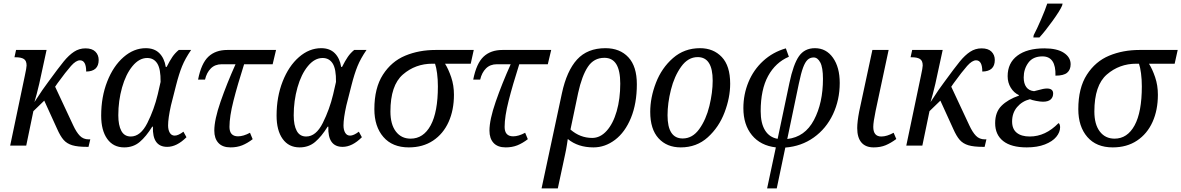

<svg xmlns="http://www.w3.org/2000/svg" viewBox="-20 -816 6620 1076"><path d="M302 -349Q298 -343 294.5 -338Q291 -333 289 -330L390 -114Q408 -75 427.5 -55Q447 -35 477 -35H486L476 7H467Q415 7 385 -2Q355 -11 336.5 -32Q318 -53 300 -94L228 -252L167 -193L127 0H37L119 -391Q129 -437 129 -449Q129 -476 113.5 -485.5Q98 -495 69 -495H61L70 -536H241L200 -347Q185 -283 173 -244L218 -312L249 -355Q308 -436 337 -471.5Q366 -507 395 -526Q424 -545 459 -545Q496 -545 514.5 -526.5Q533 -508 533 -480Q533 -416 463 -415Q463 -478 428 -478Q406 -478 378 -446.5Q350 -415 302 -349Z M547 -168Q547 -273 581 -359.5Q615 -446 672.5 -496Q730 -546 797 -546Q845 -546 873 -518Q901 -490 909 -441H914Q931 -475 946 -497Q961 -519 982 -536H1051Q1018 -488 1000.5 -445Q983 -402 967 -339L938 -225Q922 -153 922 -113Q922 -88 931.5 -72Q941 -56 959 -56Q979 -56 1008 -78L1025 -47Q971 7 917 7Q833 7 837 -106H833Q799 -51 763 -20.5Q727 10 676 10Q615 10 581 -37.5Q547 -85 547 -168ZM864 -287 880 -357Q881 -429 861.5 -460Q842 -491 805 -491Q760 -491 722.5 -445.5Q685 -400 664 -325.5Q643 -251 643 -170Q643 -114 660 -82.5Q677 -51 713 -51Q768 -51 806 -127Q844 -203 864 -287Z M1181 -84Q1181 -145 1216 -246Q1251 -347 1300 -456H1223Q1185 -456 1161.5 -432.5Q1138 -409 1129 -370H1090Q1108 -461 1148 -498.5Q1188 -536 1254 -536H1527L1508 -456H1348Q1311 -340 1288.5 -251.5Q1266 -163 1266 -105Q1266 -52 1314 -52Q1344 -52 1381 -72L1396 -36Q1366 -13 1337 -1.5Q1308 10 1272 10Q1227 10 1204 -15Q1181 -40 1181 -84Z M1530 -168Q1530 -273 1564 -359.5Q1598 -446 1655.5 -496Q1713 -546 1780 -546Q1828 -546 1856 -518Q1884 -490 1892 -441H1897Q1914 -475 1929 -497Q1944 -519 1965 -536H2034Q2001 -488 1983.5 -445Q1966 -402 1950 -339L1921 -225Q1905 -153 1905 -113Q1905 -88 1914.5 -72Q1924 -56 1942 -56Q1962 -56 1991 -78L2008 -47Q1954 7 1900 7Q1816 7 1820 -106H1816Q1782 -51 1746 -20.5Q1710 10 1659 10Q1598 10 1564 -37.5Q1530 -85 1530 -168ZM1847 -287 1863 -357Q1864 -429 1844.5 -460Q1825 -491 1788 -491Q1743 -491 1705.5 -445.5Q1668 -400 1647 -325.5Q1626 -251 1626 -170Q1626 -114 1643 -82.5Q1660 -51 1696 -51Q1751 -51 1789 -127Q1827 -203 1847 -287Z M2078 -204Q2078 -323 2126 -397.5Q2174 -472 2251 -504Q2328 -536 2421 -536H2635L2618 -459H2474Q2493 -429 2508.5 -383.5Q2524 -338 2524 -285Q2524 -199 2494 -132.5Q2464 -66 2407 -28Q2350 10 2271 10Q2179 10 2128.5 -48.5Q2078 -107 2078 -204ZM2434 -332Q2434 -371 2429.5 -405Q2425 -439 2418 -459H2403Q2308 -459 2238 -398.5Q2168 -338 2168 -191Q2168 -119 2198.5 -79Q2229 -39 2281 -39Q2353 -39 2393.5 -113.5Q2434 -188 2434 -332Z M2723 -84Q2723 -145 2758 -246Q2793 -347 2842 -456H2765Q2727 -456 2703.5 -432.5Q2680 -409 2671 -370H2632Q2650 -461 2690 -498.5Q2730 -536 2796 -536H3069L3050 -456H2890Q2853 -340 2830.5 -251.5Q2808 -163 2808 -105Q2808 -52 2856 -52Q2886 -52 2923 -72L2938 -36Q2908 -13 2879 -1.5Q2850 10 2814 10Q2769 10 2746 -15Q2723 -40 2723 -84Z M3129 -293Q3156 -419 3214 -482.5Q3272 -546 3373 -546Q3454 -546 3501.5 -495Q3549 -444 3549 -344Q3549 -236 3516 -155.5Q3483 -75 3427 -32.5Q3371 10 3306 10Q3219 10 3162 -37Q3161 -30 3157 -4Q3153 22 3147 49L3106 240H3015ZM3456 -347Q3456 -420 3434 -456Q3412 -492 3367 -492Q3308 -492 3274.5 -441.5Q3241 -391 3220 -295L3177 -90Q3231 -43 3299 -43Q3344 -43 3380 -83Q3416 -123 3436 -192.5Q3456 -262 3456 -347Z M3624 -189Q3624 -269 3656 -352Q3688 -435 3751.5 -490.5Q3815 -546 3903 -546Q3978 -546 4025 -496.5Q4072 -447 4072 -347Q4072 -269 4040.5 -186Q4009 -103 3946.5 -46.5Q3884 10 3795 10Q3717 10 3670.5 -41Q3624 -92 3624 -189ZM3974 -364Q3974 -496 3890 -496Q3836 -496 3797.5 -442.5Q3759 -389 3740 -313Q3721 -237 3721 -170Q3721 -40 3806 -40Q3861 -40 3899 -93Q3937 -146 3955.5 -222Q3974 -298 3974 -364Z M4328 10Q4242 0 4194 -58.5Q4146 -117 4146 -210Q4146 -287 4174.5 -356Q4203 -425 4257 -474.5Q4311 -524 4384 -545L4401 -498Q4326 -466 4284.5 -390Q4243 -314 4243 -193Q4243 -125 4267.5 -85.5Q4292 -46 4338 -38L4404 -351Q4426 -456 4457.5 -501Q4489 -546 4547 -546Q4610 -546 4648 -492.5Q4686 -439 4686 -351Q4686 -256 4648 -175.5Q4610 -95 4540.5 -45.5Q4471 4 4381 11L4333 240H4279ZM4592 -374Q4592 -438 4577 -466Q4562 -494 4540 -494Q4520 -494 4506 -481Q4492 -468 4480.5 -437Q4469 -406 4457 -348L4392 -37Q4491 -48 4541.5 -143.5Q4592 -239 4592 -374Z M4784 -98Q4784 -134 4795 -191L4869 -536H4960L4887 -194Q4874 -131 4874 -105Q4874 -51 4919 -51Q4950 -51 4988 -72L5003 -37Q4972 -14 4943 -2Q4914 10 4876 10Q4831 10 4807.5 -17.5Q4784 -45 4784 -98Z M5324 -349Q5320 -343 5316.5 -338Q5313 -333 5311 -330L5412 -114Q5430 -75 5449.5 -55Q5469 -35 5499 -35H5508L5498 7H5489Q5437 7 5407 -2Q5377 -11 5358.5 -32Q5340 -53 5322 -94L5250 -252L5189 -193L5149 0H5059L5141 -391Q5151 -437 5151 -449Q5151 -476 5135.5 -485.5Q5120 -495 5091 -495H5083L5092 -536H5263L5222 -347Q5207 -283 5195 -244L5240 -312L5271 -355Q5330 -436 5359 -471.5Q5388 -507 5417 -526Q5446 -545 5481 -545Q5518 -545 5536.5 -526.5Q5555 -508 5555 -480Q5555 -416 5485 -415Q5485 -478 5450 -478Q5428 -478 5400 -446.5Q5372 -415 5324 -349Z M5557 -126Q5557 -188 5593 -223.5Q5629 -259 5690 -280V-283Q5662 -296 5644.5 -324.5Q5627 -353 5627 -389Q5627 -463 5681.5 -504Q5736 -545 5833 -545Q5904 -545 5942 -520Q5980 -495 5980 -456Q5980 -425 5960.5 -408.5Q5941 -392 5895 -392Q5898 -500 5822 -500Q5769 -500 5743 -464.5Q5717 -429 5717 -382Q5717 -348 5731.5 -328Q5746 -308 5775 -305L5795 -310Q5829 -320 5847 -320Q5882 -320 5882 -292Q5882 -271 5868 -258.5Q5854 -246 5825 -246Q5810 -246 5786.5 -250.5Q5763 -255 5752 -260Q5708 -249 5680 -216Q5652 -183 5652 -135Q5652 -93 5678 -72Q5704 -51 5751 -51Q5839 -51 5912 -126Q5916 -125 5918.5 -118Q5921 -111 5921 -103Q5921 -75 5899.5 -49Q5878 -23 5835.5 -6.5Q5793 10 5734 10Q5647 10 5602 -25.5Q5557 -61 5557 -126ZM5773 -619Q5791 -653 5814.5 -707.5Q5838 -762 5849 -796H5935L5932 -784Q5920 -756 5878.5 -698.5Q5837 -641 5805 -606H5771Z M6023 -204Q6023 -323 6071 -397.5Q6119 -472 6196 -504Q6273 -536 6366 -536H6580L6563 -459H6419Q6438 -429 6453.5 -383.5Q6469 -338 6469 -285Q6469 -199 6439 -132.5Q6409 -66 6352 -28Q6295 10 6216 10Q6124 10 6073.5 -48.5Q6023 -107 6023 -204ZM6379 -332Q6379 -371 6374.5 -405Q6370 -439 6363 -459H6348Q6253 -459 6183 -398.5Q6113 -338 6113 -191Q6113 -119 6143.5 -79Q6174 -39 6226 -39Q6298 -39 6338.5 -113.5Q6379 -188 6379 -332Z"/></svg>

Font: Noto Serif Narrow
Style: Italic
Weight: 400
Width: 4
Italic angle: -12°
Designer: Monotype Design Team
Foundry: Monotype Imaging Inc.
Version: Version 1.001